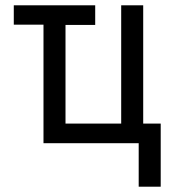

<svg xmlns="http://www.w3.org/2000/svg" viewBox="-20 -540 640 724"><path d="M586 164H503V0H144V-447H32V-520H339V-446H227V-74H437V-520H520V-74H586Z"/></svg>

Font: Zed Mono Extended
Style: Regular
Weight: 400
Width: 7
Monospace: yes
Designer: Belleve Invis
Foundry: Belleve Invis
Version: Version 1.0.0; ttfautohint (v1.8.4)